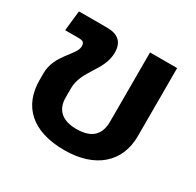

<svg xmlns="http://www.w3.org/2000/svg" viewBox="-125 -679 845 828"><g transform="rotate(30 297.5 -265.0)"><path d="M288 10C441 10 533 -71 533 -201V-540H398V-195C398 -128 361 -95 288 -95C217 -95 180 -128 180 -191V-234C180 -326 267 -372 267 -463C267 -516 238 -540 184 -540H44L33 -440H98C122 -440 130 -435 130 -415C130 -372 45 -324 45 -233V-199C45 -70 127 10 288 10Z"/></g></svg>

Font: Kanit Medium
Style: Regular
Weight: 500
Designer: Katatrad Team
Foundry: CadsonDemak
Version: Version 1.000;PS 001.000;hotconv 1.0.88;makeotf.lib2.5.64775